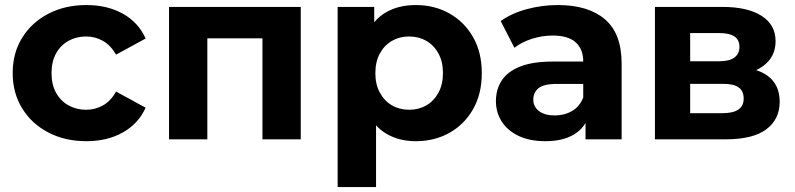

<svg xmlns="http://www.w3.org/2000/svg" viewBox="-20 -566 3228 780"><path d="M330.9 7.6Q244.2 7.6 176.3 -27.8Q108.4 -63.2 70 -125.9Q31.5 -188.6 31.5 -269.2Q31.5 -350.4 70 -412.6Q108.4 -474.7 176.3 -510.1Q244.2 -545.5 330.9 -545.5Q415.9 -545.5 479 -510.4Q542.2 -475.2 571.6 -409.5L451.5 -344Q429.7 -382 398.2 -399.9Q366.8 -417.8 329.9 -417.8Q290.5 -417.8 258.4 -400.1Q226.3 -382.3 207.8 -349.2Q189.3 -316 189.3 -269.2Q189.3 -222.3 207.8 -189Q226.3 -155.6 258.4 -137.9Q290.5 -120.1 329.9 -120.1Q366.8 -120.1 398.2 -137.7Q429.7 -155.3 451.5 -194L571.6 -128.5Q542.2 -63.3 479 -27.9Q415.9 7.6 330.9 7.6Z M666.7 0V-537.9H1201.8V0H1046.2V-445.2L1081.3 -410.2H787.2L822.3 -445.2V0Z M1669.1 7.6Q1601.7 7.6 1550.3 -22.3Q1499 -52.2 1470.7 -113.5Q1442.3 -174.8 1442.3 -268.8Q1442.3 -364.2 1469.5 -425.1Q1496.6 -486.1 1547.8 -515.8Q1598.9 -545.5 1669.1 -545.5Q1745.3 -545.5 1805.9 -511.3Q1866.5 -477.1 1901.9 -415.1Q1937.3 -353.2 1937.3 -268.8Q1937.3 -184.4 1901.9 -122.4Q1866.5 -60.4 1805.9 -26.4Q1745.3 7.6 1669.1 7.6ZM1351.7 194V-537.9H1500.3V-427.7L1497.7 -268.2L1507.7 -108.6V194ZM1642.2 -120.1Q1681.1 -120.1 1711.9 -137.9Q1742.8 -155.6 1761.1 -189.3Q1779.5 -222.9 1779.5 -268.8Q1779.5 -315.6 1761.1 -349Q1742.8 -382.3 1711.9 -400.1Q1681.1 -417.8 1642.2 -417.8Q1603.3 -417.8 1572.5 -400.1Q1541.6 -382.3 1523.3 -349Q1504.9 -315.6 1504.9 -268.8Q1504.9 -222.9 1523.3 -189.3Q1541.6 -155.6 1572.5 -137.9Q1603.3 -120.1 1642.2 -120.1Z M2358.7 0V-104.8L2349.4 -128.4V-316.1Q2349.4 -366.3 2318.8 -393.9Q2288.3 -421.6 2224.9 -421.6Q2182.4 -421.6 2140.8 -408.3Q2099.2 -395 2069.8 -371.9L2014.1 -480.5Q2058.4 -512.3 2120.3 -528.9Q2182.2 -545.5 2246.2 -545.5Q2369.7 -545.5 2437.5 -487.7Q2505.4 -429.8 2505.4 -307.3V0ZM2195.3 7.6Q2132.5 7.6 2087.5 -13.6Q2042.5 -34.8 2018.6 -71.8Q1994.7 -108.8 1994.7 -155.2Q1994.7 -202.7 2018.1 -238.8Q2041.5 -274.9 2092.4 -295.4Q2143.4 -315.9 2225.4 -315.9H2367.8V-225.1H2242.7Q2187.4 -225.1 2167 -207.2Q2146.5 -189.4 2146.5 -161.6Q2146.5 -132.3 2169.8 -114.7Q2193 -97 2233.7 -97Q2273 -97 2304.3 -115.3Q2335.5 -133.5 2349.4 -170.2L2372.9 -97.7Q2356.3 -46.4 2311.3 -19.4Q2266.3 7.6 2195.3 7.6Z M2640.7 0V-537.9H2915.7Q3016.7 -537.9 3073.8 -501.7Q3130.8 -465.4 3130.8 -398.6Q3130.8 -333.2 3077.6 -295.8Q3024.3 -258.4 2935.9 -258.4L2951.7 -294.1Q3049.7 -294.1 3098.6 -258Q3147.5 -221.9 3147.5 -152.8Q3147.5 -81.6 3093.3 -40.8Q3039.1 0 2928.1 0ZM2783.8 -106.2H2914.8Q2957.9 -106.2 2979.5 -120.8Q3001.2 -135.5 3001.2 -165.3Q3001.2 -196.2 2981 -210.8Q2960.9 -225.4 2917.8 -225.4H2783.8ZM2783.8 -317.1H2901.8Q2942.9 -317.1 2963.4 -332.3Q2984 -347.4 2984 -375.4Q2984 -404.5 2963.4 -418.1Q2942.9 -431.7 2901.8 -431.7H2783.8Z"/></svg>

Font: Montserrat Thin
Style: Regular
Weight: 100
Designer: Julieta Ulanovsky
Foundry: Julieta Ulanovsky
Version: Version 9.000